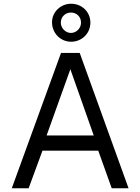

<svg xmlns="http://www.w3.org/2000/svg" viewBox="-20 -1006 750 1026"><path d="M463 -885C463 -942 418 -986 360 -986C304 -986 258 -942 258 -887C258 -829 303 -783 360 -783C418 -783 463 -828 463 -885ZM413 -885C413 -856 389 -830 359 -830C330 -830 305 -856 305 -885C305 -917 330 -939 359 -939C389 -939 413 -917 413 -885ZM43 0H133L207 -201H505L577 0H667L406 -723H306ZM229 -282 356 -636 481 -282Z"/></svg>

Font: United Sans
Style: Regular
Weight: 400
Designer: Pablo Impallari, Rodrigo Fuenzalida (Modified by Dan O. Williams)
Version: Version 1.000;PS 001.000;hotconv 1.0.88;makeotf.lib2.5.64775